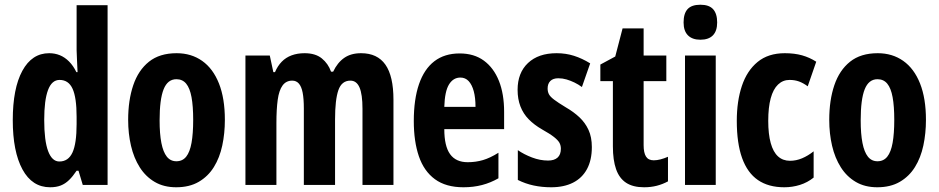

<svg xmlns="http://www.w3.org/2000/svg" viewBox="-20 -782 3970 812"><path d="M192 10Q116 10 75 -65.5Q34 -141 34 -274Q34 -408 74.5 -482.5Q115 -557 188 -557Q212 -557 233 -548.5Q254 -540 272 -522Q290 -504 303 -477H308Q307 -509 305.5 -531.5Q304 -554 304 -570V-760H435V0H330L312 -60H304Q288 -36 272 -20.5Q256 -5 237 2.5Q218 10 192 10ZM231 -99Q269 -99 286.5 -137Q304 -175 304 -257V-288Q304 -369 287 -406.5Q270 -444 232 -444Q199 -444 183 -401Q167 -358 167 -275Q167 -187 183.5 -143Q200 -99 231 -99Z M931 -275Q931 -218 920 -166.5Q909 -115 884.5 -75.5Q860 -36 820.5 -13Q781 10 725 10Q673 10 634.5 -12.5Q596 -35 571 -74.5Q546 -114 534 -165.5Q522 -217 522 -275Q522 -358 543.5 -421.5Q565 -485 610 -521Q655 -557 727 -557Q789 -557 835 -524.5Q881 -492 906 -429Q931 -366 931 -275ZM655 -273Q655 -216 662.5 -177.5Q670 -139 685.5 -119.5Q701 -100 726 -100Q752 -100 767.5 -119.5Q783 -139 790 -178Q797 -217 797 -275Q797 -333 790 -371Q783 -409 767.5 -428Q752 -447 726 -447Q689 -447 672 -404.5Q655 -362 655 -273Z M1507 -557Q1576 -557 1610 -508.5Q1644 -460 1644 -360V0H1513V-322Q1513 -383 1500.5 -412Q1488 -441 1462 -441Q1425 -441 1411 -400.5Q1397 -360 1397 -277V0H1265V-323Q1265 -364 1260 -390Q1255 -416 1244 -428.5Q1233 -441 1216 -441Q1190 -441 1175 -420.5Q1160 -400 1154.5 -360Q1149 -320 1149 -261V0H1018V-547H1121L1136 -477H1143Q1154 -503 1171.5 -521Q1189 -539 1213.5 -548Q1238 -557 1268 -557Q1314 -557 1341 -535Q1368 -513 1380 -479H1389Q1407 -517 1435.5 -537Q1464 -557 1507 -557Z M1924 -556Q1985 -556 2026.5 -525.5Q2068 -495 2090 -440Q2112 -385 2112 -309V-236H1859Q1859 -164 1883.5 -130Q1908 -96 1958 -96Q1992 -96 2022.5 -105Q2053 -114 2088 -136V-28Q2055 -9 2018.5 0.5Q1982 10 1940 10Q1866 10 1819.5 -24Q1773 -58 1751.5 -121Q1730 -184 1730 -270Q1730 -362 1752 -426Q1774 -490 1817 -523Q1860 -556 1924 -556ZM1927 -454Q1897 -454 1879 -425Q1861 -396 1859 -330H1991Q1991 -369 1983.5 -396.5Q1976 -424 1962 -439Q1948 -454 1927 -454Z M2483 -160Q2483 -105 2462.5 -67Q2442 -29 2403.5 -9.5Q2365 10 2311 10Q2272 10 2237 2.5Q2202 -5 2170 -21V-147Q2196 -129 2230 -116Q2264 -103 2298 -103Q2324 -103 2338 -115.5Q2352 -128 2352 -153Q2352 -167 2346 -178Q2340 -189 2323 -202.5Q2306 -216 2272 -235Q2239 -254 2216 -277.5Q2193 -301 2181 -332Q2169 -363 2169 -402Q2169 -474 2213 -515.5Q2257 -557 2334 -557Q2373 -557 2407.5 -546Q2442 -535 2476 -514L2441 -414Q2426 -425 2409.5 -433Q2393 -441 2376 -446Q2359 -451 2341 -451Q2319 -451 2307.5 -439.5Q2296 -428 2296 -408Q2296 -394 2301.5 -383.5Q2307 -373 2323.5 -360.5Q2340 -348 2373 -328Q2406 -309 2430.5 -286Q2455 -263 2469 -232.5Q2483 -202 2483 -160Z M2745 -104Q2758 -104 2773.5 -108Q2789 -112 2805 -119V-15Q2783 -3 2758 3.5Q2733 10 2704 10Q2657 10 2628 -9Q2599 -28 2585.5 -66.5Q2572 -105 2572 -163V-439H2519V-509L2582 -543L2613 -662H2702V-547H2798V-439H2702V-168Q2702 -136 2712 -120Q2722 -104 2745 -104Z M3007 -547V0H2877V-547ZM2942 -762Q2979 -762 2996 -743Q3013 -724 3013 -687Q3013 -651 2995 -632.5Q2977 -614 2942 -614Q2908 -614 2889.5 -632.5Q2871 -651 2871 -687Q2871 -725 2888 -743.5Q2905 -762 2942 -762Z M3297 10Q3230 10 3185.5 -20.5Q3141 -51 3118.5 -113.5Q3096 -176 3096 -271Q3096 -354 3117.5 -418.5Q3139 -483 3184 -520Q3229 -557 3299 -557Q3340 -557 3372 -548Q3404 -539 3432 -521L3396 -417Q3377 -431 3359 -437.5Q3341 -444 3319 -444Q3291 -444 3270.5 -424.5Q3250 -405 3239.5 -366.5Q3229 -328 3229 -271Q3229 -215 3239.5 -177Q3250 -139 3270.5 -120.5Q3291 -102 3321 -102Q3347 -102 3372 -112.5Q3397 -123 3421 -142V-31Q3395 -10 3363 0Q3331 10 3297 10Z M3896 -275Q3896 -218 3885 -166.5Q3874 -115 3849.5 -75.5Q3825 -36 3785.5 -13Q3746 10 3690 10Q3638 10 3599.5 -12.5Q3561 -35 3536 -74.5Q3511 -114 3499 -165.5Q3487 -217 3487 -275Q3487 -358 3508.5 -421.5Q3530 -485 3575 -521Q3620 -557 3692 -557Q3754 -557 3800 -524.5Q3846 -492 3871 -429Q3896 -366 3896 -275ZM3620 -273Q3620 -216 3627.5 -177.5Q3635 -139 3650.5 -119.5Q3666 -100 3691 -100Q3717 -100 3732.5 -119.5Q3748 -139 3755 -178Q3762 -217 3762 -275Q3762 -333 3755 -371Q3748 -409 3732.5 -428Q3717 -447 3691 -447Q3654 -447 3637 -404.5Q3620 -362 3620 -273Z"/></svg>

Font: Noto Sans Display ExtraCondensed
Style: Bold
Weight: 700
Width: 2
Designer: Monotype Design Team
Foundry: Monotype Imaging Inc.
Version: Version 2.003